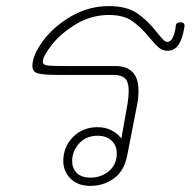

<svg xmlns="http://www.w3.org/2000/svg" viewBox="-20 -610 642 628"><path d="M583 -521Q577 -483 564 -463.5Q551 -444 528 -444Q512 -444 500 -454Q488 -464 469 -487Q440 -522 412 -541.5Q384 -561 336 -561Q279 -561 229.5 -531.5Q180 -502 150 -464Q120 -426 120 -408Q120 -398 134.5 -396Q149 -394 198 -394H357Q433 -394 433 -313Q433 -288 428 -265L396 -101Q386 -50 352 -26Q318 -2 276 -2Q234 -2 210.5 -26Q187 -50 187 -83Q187 -130 219 -162Q251 -194 299 -194Q326 -194 346 -183Q366 -172 377 -157L397 -270Q401 -293 401 -313Q401 -342 389 -353.5Q377 -365 352 -365H169Q122 -365 104 -370Q86 -375 86 -395Q86 -429 120.5 -476Q155 -523 212.5 -556.5Q270 -590 336 -590Q396 -590 430.5 -565.5Q465 -541 495 -502Q508 -486 514.5 -479.5Q521 -473 528 -473Q538 -473 545.5 -488Q553 -503 555 -526Q556 -537 570 -537Q586 -537 583 -521ZM362 -108Q362 -134 345 -150Q328 -166 299 -166Q262 -166 239 -141Q216 -116 216 -83Q216 -60 231 -44.5Q246 -29 276 -29Q311 -29 336.5 -50.5Q362 -72 362 -108Z"/></svg>

Font: Mali ExtraLight
Style: Italic
Weight: 275
Italic angle: -10°
Version: Version 1.000; ttfautohint (v1.6)